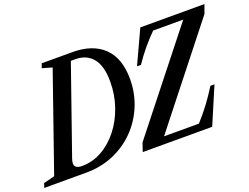

<svg xmlns="http://www.w3.org/2000/svg" viewBox="-168 -1000 1607 1239"><g transform="rotate(-20 635.0 -381.0)"><path d="M-54.5 0 -44 -30 31.5 -49 262.5 -712 194.5 -731.5 205.5 -761.5H416Q554.5 -761.5 630.5 -688.2Q706.5 -615 706.5 -472Q706.5 -375.5 671.5 -290Q636.5 -204.5 572.8 -139.2Q509 -74 422.8 -37Q336.5 0 233.5 0ZM223.5 -49.5Q297 -49.5 361.5 -85.8Q426 -122 475.2 -184.8Q524.5 -247.5 552.5 -328.8Q580.5 -410 580.5 -499.5Q580.5 -608.5 537.5 -660.2Q494.5 -712 419 -712H387.5L180 -118Q173 -98.5 173 -85Q173 -49.5 223.5 -49.5ZM622 0 642 -59 1160 -714H953.5Q913 -674 875.5 -629Q838 -584 803.5 -532.5H776.5L882.5 -761.5H1323L1301 -701L786 -48.5H1025.5Q1073 -101 1109.8 -150.8Q1146.5 -200.5 1178.5 -252.5H1206.5L1099 0Z"/></g></svg>

Font: Libre Caslon Condensed SemiBold Italic
Style: Regular
Weight: 600
Italic angle: -22.583°
Designer: Pablo Impallari, Rodrigo Fuenzalida, Katja Schimmel, Ertekin Erdin
Foundry: Pablo Impallari, Rodrigo Fuenzalida
Version: Version 2.000; ttfautohint (v1.8.4.7-5d5b);gftools[0.9.33]